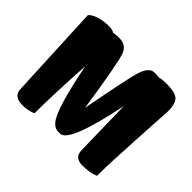

<svg xmlns="http://www.w3.org/2000/svg" viewBox="-126 -704 873 873"><g transform="rotate(45 310.5 -267.0)"><path d="M197 -529Q245 -529 259 -488Q276 -440 313 -194Q357 -428 371.5 -474Q386 -520 411 -529Q419 -531 429 -531Q439 -531 451 -529Q472 -534 495 -534Q556 -534 573.5 -515Q591 -496 591 -450Q591 -449 580.5 -271Q570 -93 570 -14Q539 0 489 0Q439 0 438 -46L432 -324Q372 -31 316 -31H304Q280 -31 263 -53Q225 -99 180 -329Q168 -139 168 -14Q138 -1 104 -1Q47 -1 45 -46L24 -501Q26 -505 36 -511.5Q46 -518 56.5 -522Q67 -526 86 -530Q105 -534 128.5 -534Q152 -534 162 -525Q175 -529 197 -529Z"/></g></svg>

Font: Chela One Cyrilic
Style: Regular
Weight: 400
Designer: Miguel Hernandez
Foundry: LatinoType
Version: Version 1.001